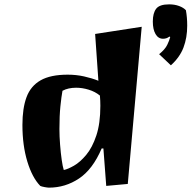

<svg xmlns="http://www.w3.org/2000/svg" viewBox="-20 -839 880 882"><path d="M205 23Q199 23 185 20.5Q171 18 165 15Q128 -23 105.5 -97Q83 -171 83 -265Q83 -342 102 -393Q121 -444 166.5 -470Q212 -496 291 -496Q330 -496 366 -488Q402 -480 432 -468L417 -683L631 -716L567 6L468 15L455 -157H447Q406 -61 343 -19Q280 23 205 23ZM273 -58Q292 -62 320 -78Q348 -94 376 -127.5Q404 -161 422.5 -216.5Q441 -272 441 -353Q441 -364 440.5 -376Q440 -388 439 -400Q417 -418 387.5 -427Q358 -436 330 -436Q293 -436 267 -422Q262 -395 257.5 -351Q253 -307 253 -246Q253 -213 256 -174.5Q259 -136 263.5 -104.5Q268 -73 273 -58ZM762 -669 758 -671Q746 -661 729 -661Q707 -661 694.5 -682.5Q682 -704 682 -740Q682 -779 697.5 -799Q713 -819 757 -819Q782 -819 802.5 -811.5Q823 -804 834 -792Q840 -759 840 -721Q840 -666 823 -621Q806 -576 765 -539L711 -590Q738 -612 748 -632.5Q758 -653 762 -669Z"/></svg>

Font: Joti One
Style: Regular
Weight: 400
Designer: Eduardo Rodriguez Tunni
Foundry: Eduardo Rodriguez Tunni
Version: Version 1.002; ttfautohint (v1.8.4.7-5d5b);gftools[0.9.24]